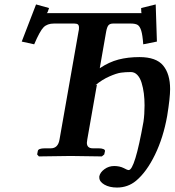

<svg xmlns="http://www.w3.org/2000/svg" viewBox="-20 -698 782 858"><path d="M564.9 -376Q540.5 -376 520.8 -373.3Q501 -370.6 468.8 -356.4Q436.5 -342.3 405.8 -316.9L413.1 -319.8L370.1 -75.2Q368.2 -63.5 368.2 -60.1Q368.2 -35.2 395 -35.2H420.9Q433.6 -35.2 441.7 -32Q449.7 -28.8 449.2 -22.9L445.8 -7.8L435.1 1Q334 -1 295.9 -1L153.8 1L146 -7.8L148.9 -22.9Q150.4 -35.2 181.2 -35.2H207Q239.7 -35.2 246.1 -75.2L331.1 -558.1Q333 -564 333 -574.2Q333 -584.5 328.4 -588.6Q323.7 -592.8 312 -592.8H221.2Q191.4 -592.8 174.8 -576.2Q158.2 -559.6 132.8 -500L77.1 -512.2L141.1 -678.2L199.2 -662.1Q192.9 -640.6 189 -639.2H612.8Q610.8 -640.6 610.8 -662.1L675.8 -678.2L681.2 -512.2L620.1 -500Q617.2 -541.5 611.1 -561Q605 -580.6 595 -586.7Q585 -592.8 564 -592.8H485.8Q471.2 -592.8 464.6 -585Q458 -577.1 454.1 -555.2L425.8 -393.1Q467.3 -420.9 509.5 -431.9Q551.8 -442.9 603 -442.9Q678.2 -442.9 709.2 -405Q740.2 -367.2 740.2 -299.8Q740.2 -261.2 727.1 -180.2Q710 -83.5 672.6 -6.6Q635.3 70.3 587.9 109.9Q551.3 140.1 502.9 140.1Q469.2 140.1 446.5 127Q423.8 113.8 423.8 95.2V89.8Q427.7 71.8 447 57.9Q466.3 43.9 490.2 43.9Q514.6 43.9 533.2 53.2Q548.8 62 555.2 62Q582.5 62 621.1 -153.8Q626 -187 626 -227.1Q626 -255.4 622.8 -280.5Q619.6 -305.7 612.8 -327.9Q606 -350.1 593.8 -363Q581.5 -376 564.9 -376Z"/></svg>

Font: Linux Libertine G
Style: Bold Italic
Weight: 700
Italic angle: -11.5°
Designer: Philipp H. Poll
Foundry: Philipp H. Poll
Version: Version 4.1.0